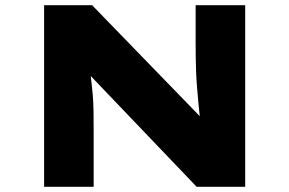

<svg xmlns="http://www.w3.org/2000/svg" viewBox="-20 -720 1115 740"><path d="M150 0V-700H335L787 -234L754 -244Q748 -285 745 -319Q742 -353 739.5 -382.5Q737 -412 736 -439Q735 -466 734.5 -494Q734 -522 734 -553V-700H925V0H738L260 -500L321 -483Q325 -464 327.5 -444.5Q330 -425 332.5 -403.5Q335 -382 337.5 -354Q340 -326 340.5 -290Q341 -254 341 -208V0Z"/></svg>

Font: Lexend Tera ExtraBold
Style: Regular
Weight: 800
Designer: Bonnie Shaver-Troup, Thomas Jockin
Foundry: Lexend
Version: Version 1.007